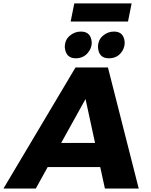

<svg xmlns="http://www.w3.org/2000/svg" viewBox="-79 -1090 871 1110"><path d="M661 -965.5H329.5L350.5 -1070.5H682ZM358.5 -753Q301.5 -753 295.5 -817Q295.5 -859 324 -883.2Q352.5 -907.5 388.5 -907.5Q447.5 -907.5 451.5 -844Q451.5 -809 425.8 -781Q400 -753 358.5 -753ZM550 -753Q491.5 -753 487.5 -817Q487.5 -859 515.8 -883.2Q544 -907.5 580 -907.5Q638 -907.5 642 -844Q642 -808 617 -780.5Q592 -753 550 -753ZM723 0H527.5L500.5 -124H196.5L128 0H-59L357.5 -700H545ZM470.5 -263.5 415.5 -517.5 274.5 -263.5Z"/></svg>

Font: Argentum Sans
Style: Bold Italic
Weight: 700
Italic angle: -11°
Designer: Julieta Ulanovsky (font), Cristiano Sobral (main changes and remaster)
Foundry: Julieta Ulanovsky (font), Cristiano Sobral (main changes and remaster)
Version: Version 2.007;June 15, 2022;FontCreator 14.0.0.2814 64-bit; 